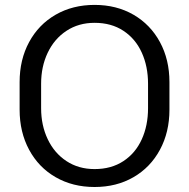

<svg xmlns="http://www.w3.org/2000/svg" viewBox="-20 -749 772 784"><path d="M60.1 -301.3V-413.6Q60.1 -505.4 98.9 -577.1Q137.7 -648.9 207.3 -689Q276.9 -729 366.2 -729Q455.6 -729 524.9 -689Q594.2 -648.9 633.1 -577.1Q671.9 -505.4 671.9 -413.6V-301.3Q671.9 -209.5 633.1 -137.5Q594.2 -65.4 524.9 -25.4Q455.6 14.6 366.2 14.6Q276.9 14.6 207.3 -25.4Q137.7 -65.4 98.9 -137.5Q60.1 -209.5 60.1 -301.3ZM584.5 -307.1V-407.2Q584.5 -478 558.8 -534.4Q533.2 -590.8 483.9 -623.3Q434.6 -655.8 366.2 -655.8Q300.8 -655.8 251.2 -623Q201.7 -590.3 174.8 -533.7Q147.9 -477.1 147.9 -407.2V-307.1Q147.9 -237.3 174.8 -180.7Q201.7 -124 251.2 -91.3Q300.8 -58.6 366.2 -58.6Q434.6 -58.6 483.9 -91.1Q533.2 -123.5 558.8 -179.9Q584.5 -236.3 584.5 -307.1Z"/></svg>

Font: Lycee Sans
Style: Regular
Weight: 400
Designer: Justin Alvin
Foundry: Alkove Design
Version: Version 1.030